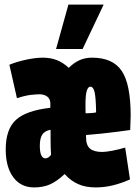

<svg xmlns="http://www.w3.org/2000/svg" viewBox="-20 -809 603 839"><path d="M129 10Q71 10 38 -34.5Q5 -79 5 -156Q5 -244 49.5 -285Q94 -326 200 -338V-357Q200 -376 187 -386.5Q174 -397 153 -397Q140 -397 116 -394.5Q92 -392 54 -380L21 -526Q52 -539 93.5 -548Q135 -557 167 -557Q201 -557 228 -546.5Q255 -536 280 -513H281Q303 -535 327.5 -546Q352 -557 382 -557Q473 -557 512 -499Q551 -441 551 -303Q551 -291 550 -273Q549 -255 549 -241Q529 -238 494.5 -233.5Q460 -229 422 -225Q384 -221 356 -219V-209Q356 -174 373.5 -159.5Q391 -145 427 -145Q442 -145 471 -150.5Q500 -156 527 -164L548 -25Q510 -8 473 1Q436 10 398 10Q354 10 321.5 -4.5Q289 -19 263 -48H262Q229 -17 199 -3.5Q169 10 129 10ZM354 -314Q364 -314 379 -315Q394 -316 400 -318Q399 -382 393.5 -406Q388 -430 375 -430Q363 -430 357.5 -406Q352 -382 354 -314ZM179 -117Q185 -117 192 -121.5Q199 -126 203 -133Q202 -149 201.5 -167.5Q201 -186 201 -205V-242Q175 -237 164.5 -220.5Q154 -204 154 -172Q154 -117 179 -117ZM225 -595 279 -789H433L341 -595Z"/></svg>

Font: Georama ExtraCondensed ExtraBold
Style: Regular
Weight: 800
Width: 2
Designer: Jean-Baptiste Levee
Foundry: Production Type
Version: Version 1.000